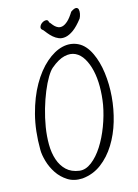

<svg xmlns="http://www.w3.org/2000/svg" viewBox="-148 -1118 856 1189"><g transform="rotate(-15 279.5 -524.0)"><path d="M21.5 -247.1Q20.5 -370.1 46.9 -471.2Q73.2 -572.3 116.2 -647.5Q159.2 -722.7 212.4 -769Q265.6 -815.4 318.4 -828.1Q371.1 -840.8 418 -818.4Q464.8 -795.9 494.1 -733.4Q520.5 -677.7 530.3 -604Q540 -530.3 533.7 -451.7Q527.3 -373 504.9 -296.9Q482.4 -220.7 443.8 -158.7Q405.3 -96.7 351.6 -56.2Q297.9 -15.6 228.5 -8.8Q173.8 -5.9 134.8 -30.8Q95.7 -55.7 70.8 -93.3Q45.9 -130.9 33.7 -173.3Q21.5 -215.8 21.5 -247.1ZM228.5 -719.7Q211.9 -706.1 191.4 -671.9Q170.9 -637.7 151.4 -590.3Q131.8 -543 115.7 -487.3Q99.6 -431.6 90.3 -375Q81.1 -318.4 81.5 -264.6Q82 -210.9 96.7 -167.5Q111.3 -124 141.6 -95.2Q171.9 -66.4 222.7 -59.6Q261.7 -54.7 301.3 -85Q340.8 -115.2 374 -167Q407.2 -218.8 432.1 -284.7Q457 -350.6 468.8 -416Q478.5 -474.6 478.5 -530.8Q478.5 -586.9 467.8 -633.8Q457 -680.7 436.5 -714.8Q416 -749 385.7 -763.7Q355.5 -778.3 315.9 -769Q276.4 -759.8 228.5 -719.7ZM278.3 -996.1Q282.2 -993.2 288.6 -984.4Q294.9 -975.6 303.7 -966.8Q312.5 -958 324.7 -952.6Q336.9 -947.3 352.5 -951.2Q368.2 -955.1 386.7 -971.7Q405.3 -988.3 427.7 -1024.4Q450.2 -1040 461.9 -1038.6Q473.6 -1037.1 476.6 -1025.9Q479.5 -1014.6 476.6 -998.5Q473.6 -982.4 466.8 -969.7Q433.6 -926.8 405.8 -906.7Q377.9 -886.7 354 -882.3Q330.1 -877.9 311 -885.7Q292 -893.6 276.9 -906.7Q261.7 -919.9 250 -934.6Q238.3 -949.2 230.5 -959Q214.8 -968.8 219.2 -982.4Q223.6 -996.1 236.3 -1004.9Q249 -1013.7 262.7 -1013.7Q276.4 -1013.7 278.3 -996.1Z"/></g></svg>

Font: Shadows Into Light Two
Style: Regular
Weight: 400
Designer: Kimberly Geswein
Foundry: Kimberly Geswein
Version: Version 1.003 2012